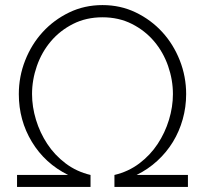

<svg xmlns="http://www.w3.org/2000/svg" viewBox="-20 -735 806 755"><path d="M47 -47H248Q157 -92 105.5 -177Q54 -262 54 -365Q54 -434 79 -497.5Q104 -561 148 -609Q192 -657 252 -686Q312 -715 383 -715Q454 -715 514 -686Q574 -657 618 -609Q662 -561 687 -497.5Q712 -434 712 -365Q712 -314 698.5 -266Q685 -218 660 -177Q635 -136 598.5 -102.5Q562 -69 517 -47H719V0H430V-47Q485 -60 528 -92.5Q571 -125 600 -169Q629 -213 644.5 -264Q660 -315 660 -365Q660 -421 641 -475.5Q622 -530 586 -572.5Q550 -615 498.5 -641Q447 -667 383 -667Q319 -667 267.5 -641Q216 -615 180 -572.5Q144 -530 125 -475.5Q106 -421 106 -365Q106 -315 121.5 -264Q137 -213 166 -169Q195 -125 238 -92.5Q281 -60 336 -47V0H47Z"/></svg>

Font: Oxford Sans
Style: Regular
Weight: 300
Designer: Matt McInerney, Pablo Impallari, Rodrigo Fuenzalida
Foundry: Matt McInerney, Pablo Impallari, Rodrigo Fuenzalida
Version: Version 3.000g; ttfautohint (v1.5) -l 8 -r 28 -G 28 -x 14 -D